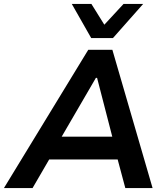

<svg xmlns="http://www.w3.org/2000/svg" viewBox="-38 -959 859 979"><path d="M-18 0 412 -705H535L740 0H601L548 -198L599 -146H177L243 -198L128 0ZM451 -562 259 -232 239 -262H574L542 -233L457 -562ZM427 -765 328 -939H428L494 -833L592 -939H692L538 -765Z"/></svg>

Font: Nunito Sans 6pt
Style: Bold Italic
Weight: 700
Italic angle: -9°
Version: Version 3.101;gftools[0.9.27]